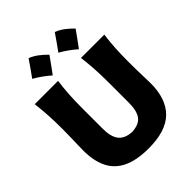

<svg xmlns="http://www.w3.org/2000/svg" viewBox="-295 -1241 1416 1416"><g transform="rotate(-45 412.5 -533.5)"><path d="M415 15.6Q288.1 15.6 210.2 -22.7Q132.3 -61 96.9 -134.8Q61.5 -208.5 61.5 -314Q61.5 -335.4 62.5 -371.6Q63.5 -407.7 64.7 -451.4Q65.9 -495.1 65.9 -538.6Q65.9 -617.7 62 -680.4Q58.1 -743.2 50.3 -809.6H293.5Q284.7 -743.2 280.8 -680.4Q276.9 -617.7 276.9 -538.6V-324.7Q276.9 -242.2 309.6 -201.2Q342.3 -160.2 414.1 -156.7Q488.3 -160.2 518.6 -200.9Q548.8 -241.7 548.8 -324.7V-538.6Q548.8 -617.7 544.9 -680.4Q541 -743.2 532.7 -809.6H775.9Q767.1 -743.2 763.4 -680.4Q759.8 -617.7 759.8 -538.6Q759.8 -495.1 760.7 -450.7Q761.7 -406.2 762.9 -369.9Q764.2 -333.5 764.2 -313.5Q764.2 -151.9 679.4 -68.1Q594.7 15.6 415 15.6ZM531.3 -1081.6Q566.7 -1068.2 598.4 -1044Q630.1 -1019.8 658.1 -990.8Q636 -960.2 613.5 -928.8Q590.9 -897.4 567.3 -865.7Q539.9 -889.8 508.7 -912.4Q477.6 -935 442.1 -954.8Q465.8 -987.1 487.8 -1018.7Q509.8 -1050.4 531.3 -1081.6ZM258.3 -1081.6Q293.8 -1068.2 325.5 -1044Q357.2 -1019.8 385.1 -990.8Q363.1 -960.2 340.5 -928.8Q318 -897.4 294.3 -865.7Q266.9 -889.8 235.8 -912.4Q204.6 -935 169.2 -954.8Q192.8 -987.1 214.8 -1018.7Q236.9 -1050.4 258.3 -1081.6Z"/></g></svg>

Font: Pinar ExtraBold
Style: Regular
Weight: 800
Designer: Amin Abedi
Version: Version 3.000